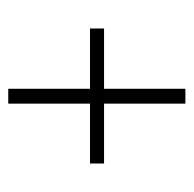

<svg xmlns="http://www.w3.org/2000/svg" viewBox="-22 -590 469 465"><g transform="rotate(90 212.5 -357.5)"><path d="M195 -143V-341H49V-375H195V-572H231V-375H376V-341H231V-143Z"/></g></svg>

Font: Noto Serif Bengali ExtraCondensed ExtraLight
Style: Regular
Weight: 200
Width: 2
Designer: Juan Bruce, Universal Thirst, Indian Type Foundry and the Monotype Design Team.
Foundry: Monotype Imaging Inc.
Version: Version 2.003; ttfautohint (v1.8.4.7-5d5b)